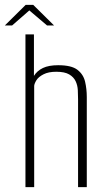

<svg xmlns="http://www.w3.org/2000/svg" viewBox="-45 -772 429 792"><path d="M60 0V-630H95V-459Q108 -480 132 -491.5Q156 -503 195 -503Q250 -503 274.5 -484Q299 -465 306 -435Q313 -405 313 -372V0H277V-363Q277 -380 276 -400Q275 -420 267 -437Q259 -454 240.5 -465Q222 -476 187 -476Q155 -476 134.5 -465.5Q114 -455 105.5 -441.5Q97 -428 96 -418V0ZM-25 -667 61 -752H92L178 -667H149L76 -729L5 -667Z"/></svg>

Font: Alumni Sans Thin ExtraLight
Style: Regular
Weight: 250
Version: Version 1.018